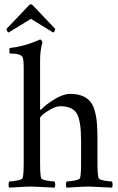

<svg xmlns="http://www.w3.org/2000/svg" viewBox="-20 -859 544 882"><path d="M122.1 -839.4Q127 -839.4 133.8 -831.5Q154.8 -808.6 184.8 -777.6Q214.8 -746.6 233.4 -726.6Q233.4 -721.7 230.5 -715.8Q227.5 -710 223.6 -710L122.1 -772.5Q45.4 -725.6 20 -710Q16.1 -710 12.9 -715.8Q9.8 -721.7 9.8 -726.6Q91.3 -811 109.9 -831.5Q116.7 -839.4 122.1 -839.4ZM301.8 -427.7Q333.5 -427.7 355.5 -419.4Q377.4 -411.1 391.6 -396Q405.8 -380.9 413.8 -354.5Q421.9 -328.1 424.8 -296.9Q427.7 -265.6 427.7 -220.7V-113.3Q427.7 -56.6 432.6 -41Q434.6 -34.2 457.3 -29.8Q480 -25.4 494.1 -25.4Q497.1 -21.5 497.3 -11.2Q497.6 -1 494.1 2.9Q394 -2 389.6 -2Q372.6 -2 356.7 -1.2Q340.8 -0.5 320.3 1Q299.8 2.4 286.1 2.9Q282.7 -1 283 -11.2Q283.2 -21.5 286.1 -25.4Q300.3 -25.4 323 -29.8Q345.7 -34.2 347.7 -41Q352.5 -56.6 352.5 -113.3V-210.9Q352.5 -303.2 332.8 -337.2Q313 -371.1 256.8 -371.1Q240.2 -371.1 217.5 -359.4Q194.8 -347.7 179.4 -335Q164.1 -322.3 164.1 -317.4V-113.3Q164.1 -56.6 168.9 -41Q170.9 -34.2 193.6 -29.8Q216.3 -25.4 230.5 -25.4Q233.4 -21.5 233.6 -11.2Q233.9 -1 230.5 2.9Q130.4 -2 126 -2Q108.9 -2 93 -1.2Q77.1 -0.5 56.6 1Q36.1 2.4 22.5 2.9Q19 -1 19.3 -11.2Q19.5 -21.5 22.5 -25.4Q36.6 -25.4 59.3 -29.8Q82 -34.2 84 -41Q88.9 -56.6 88.9 -113.3V-544.9Q88.9 -584 84 -595.7Q76.7 -613.3 24.4 -613.3Q23.9 -613.3 23.4 -619.4Q22.9 -625.5 23.2 -631.8Q23.4 -638.2 25.4 -638.7Q92.8 -645.5 164.1 -677.7Q167.5 -677.7 171.1 -672.6Q174.8 -667.5 174.8 -662.1Q164.1 -630.9 164.1 -577.1V-356.4Q164.1 -354.5 167 -354.5Q168 -354.5 169.9 -356.4Q189.5 -377.9 230 -402.8Q270.5 -427.7 301.8 -427.7Z"/></svg>

Font: Amiri
Style: Regular
Weight: 400
Designer: Khaled Hosny
Version: Version 000.108